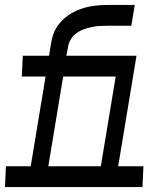

<svg xmlns="http://www.w3.org/2000/svg" viewBox="-48 -755 668 775"><path d="M-28 0 -24 -84H76L136 -446H40L44 -530H150L158 -580Q161 -599 167 -616.5Q173 -634 184.5 -650.5Q196 -667 210.5 -680Q225 -693 242 -702.5Q259 -712 277 -718.5Q295 -725 313.5 -728.5Q332 -732 350 -733.5Q368 -735 386 -735H496L482 -651H383Q367 -651 351.5 -650Q336 -649 320.5 -645.5Q305 -642 289.5 -636.5Q274 -631 260.5 -621Q247 -611 238 -596.5Q229 -582 227 -567L220 -530H321L317 -446H207L147 -84H237L236 -50L235 -32L234 0ZM234 0 235 -32 236 -50 237 -84H359L419 -446H317L321 -530H503L429 -84H531L527 0Z"/></svg>

Font: Iosevka Slab MdExObl
Style: Regular
Weight: 500
Width: 7
Italic angle: -9°
Monospace: yes
Designer: Belleve Invis
Foundry: Belleve Invis
Version: Version 11.1.1; ttfautohint (v1.8.3)